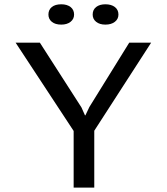

<svg xmlns="http://www.w3.org/2000/svg" viewBox="-20 -857 762 877"><path d="M51.3 0ZM316.4 -258.8 51.3 -662.1H162.1L352.1 -366.2L368.2 -330.1H370.1L388.2 -368.2L570.3 -662.1H670.4L410.6 -259.8V0H316.4ZM201.2 -790.5Q201.2 -812.5 216.8 -825Q232.4 -837.4 259.8 -837.4Q286.1 -837.4 302.2 -825Q318.4 -812.5 318.4 -790.5Q318.4 -770 302.2 -757.3Q286.1 -744.6 259.8 -744.6Q232.4 -744.6 216.8 -757.3Q201.2 -770 201.2 -790.5ZM403.3 -790.5Q403.3 -812.5 419.2 -825Q435.1 -837.4 461.4 -837.4Q488.3 -837.4 504.6 -825Q521 -812.5 521 -790.5Q521 -770 504.6 -757.3Q488.3 -744.6 461.4 -744.6Q435.1 -744.6 419.2 -757.3Q403.3 -770 403.3 -790.5Z"/></svg>

Font: PT Astra Sans
Style: Regular
Weight: 400
Designer: A.Korolkova, I. Chaeva
Foundry: ParaType Ltd
Version: Version 1.001; ttfautohint (v1.6)